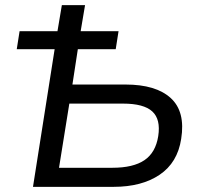

<svg xmlns="http://www.w3.org/2000/svg" viewBox="-20 -725 778 745"><path d="M108 0 192 -534H45L56 -604H203L220 -705H310L293 -604H440L429 -534H282L261 -397H467Q585 -397 642.5 -344.5Q700 -292 683 -186Q669 -94 599.5 -47Q530 0 421 0ZM209 -74H416Q497 -74 540.5 -103.5Q584 -133 594 -197Q604 -262 571 -292.5Q538 -323 457 -323H249Z"/></svg>

Font: Mulish Medium
Style: Italic
Weight: 500
Italic angle: -9°
Designer: Vernon Adams
Foundry: Vernon Adams
Version: Version 3.603; ttfautohint (v1.8.3)